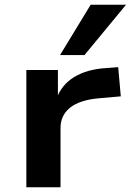

<svg xmlns="http://www.w3.org/2000/svg" viewBox="-20 -789 551 809"><path d="M91 0V-494H224V-370H217Q238 -431 292 -464Q346 -497 425 -502L478 -506L489 -383L398 -375Q316 -368 275.5 -335.5Q235 -303 235 -250V0ZM233 -557 362 -769H511L336 -557Z"/></svg>

Font: Nunito Sans 10pt Expanded
Style: Bold
Weight: 700
Width: 7
Designer: Vernon Adams
Foundry: Vernon Adams
Version: Version 3.101;gftools[0.9.27]